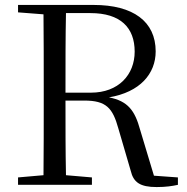

<svg xmlns="http://www.w3.org/2000/svg" viewBox="-20 -748 755 777"><path d="M53 -698 156 -690C157 -591 157 -491 157 -391V-337C157 -236 157 -137 156 -39L53 -30V0H352V-30L247 -39C245 -136 245 -235 245 -341H321C410 -341 436 -311 459 -228L509 -57C520 -10 547 9 614 9C651 9 677 5 700 0V-30L603 -37L547 -223C526 -300 498 -339 421 -354C547 -375 610 -450 610 -540C610 -661 519 -728 359 -728H53ZM247 -695H346C468 -695 525 -636 525 -539C525 -446 460 -373 348 -373H245C245 -496 245 -597 247 -695Z"/></svg>

Font: NameLogos Serif 2
Style: Regular
Weight: 500
Version: Version 0.1